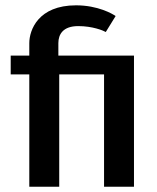

<svg xmlns="http://www.w3.org/2000/svg" viewBox="-20 -712 598 732"><path d="M20.8 -428.3H91.7V0H205.8V-428.3H376.7V0H490.8V-500H202.5V-547.5C202.5 -580.8 220 -612.5 278.3 -612.5C332.5 -612.5 373.3 -595.8 383.3 -590L420.8 -650.8C409.2 -659.2 353.3 -691.7 270 -691.7C125.8 -691.7 91.7 -597.5 91.7 -547.5V-500H20.8Z"/></svg>

Font: Boon SemiBold
Style: Regular
Weight: 600
Designer: Sungsit Sawaiwan
Foundry: FontUni
Version: Version 2.0